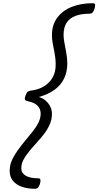

<svg xmlns="http://www.w3.org/2000/svg" viewBox="-20 -1095 610 1190"><path d="M554 -1075Q569 -1075 569.5 -1065Q570 -1055 566 -1042Q561 -1025 554 -1017.5Q547 -1010 534 -1010Q485 -1010 449 -997Q413 -984 393.5 -955Q374 -926 374 -879Q374 -863 376.5 -847Q379 -831 382 -815Q385 -799 388.5 -781Q392 -763 394.5 -742Q397 -721 397 -698Q397 -650 377.5 -609Q358 -568 318.5 -539Q279 -510 221 -494Q247 -486 265 -469.5Q283 -453 292.5 -432.5Q302 -412 302 -389Q302 -355 288 -323.5Q274 -292 252.5 -264Q231 -236 207 -210Q183 -184 161.5 -158Q140 -132 126 -106Q112 -80 112 -51Q112 -22 139.5 -6Q167 10 215 10Q229 10 230.5 19Q232 28 228 43Q223 60 216 67.5Q209 75 196 75Q150 75 115 62.5Q80 50 60 25.5Q40 1 40 -36Q40 -71 54 -102Q68 -133 90 -163.5Q112 -194 136 -223Q160 -252 182.5 -280Q205 -308 218.5 -335.5Q232 -363 232 -390Q232 -411 222.5 -427Q213 -443 195 -453Q177 -463 151 -468Q137 -471 134.5 -477.5Q132 -484 137 -500Q144 -519 150 -525Q156 -531 169 -533Q219 -539 253.5 -560.5Q288 -582 307 -616Q326 -650 325 -697Q325 -720 322.5 -738Q320 -756 317 -773Q314 -790 310.5 -806Q307 -822 304.5 -840Q302 -858 302 -878Q302 -941 335 -985.5Q368 -1030 425 -1052.5Q482 -1075 554 -1075Z"/></svg>

Font: Playwrite RO Light
Style: Regular
Weight: 300
Version: Version 1.002